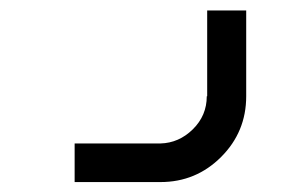

<svg xmlns="http://www.w3.org/2000/svg" viewBox="-20 -187 588 373"><path d="M291.7 91.7Q327.5 90.8 354.6 64.2Q381.7 37.5 381.7 0H382.5V-166.7H458.3V0Q458.3 69.2 409.6 117.9Q360.8 166.7 291.7 166.7H125V91.7Z"/></svg>

Font: 0xA000-Squarish
Style: Squareish
Weight: 400
Version: Version 0.1